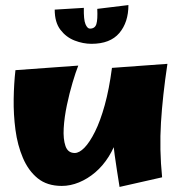

<svg xmlns="http://www.w3.org/2000/svg" viewBox="-20 -716 721 758"><path d="M224 18Q166 18 129 -12Q92 -42 70.5 -92.5Q49 -143 41 -203.5Q33 -264 34 -325.5Q35 -387 41 -439L289 -457Q279 -432 266.5 -390Q254 -348 244 -300.5Q234 -253 231.5 -210Q229 -167 238.5 -139.5Q248 -112 275 -112Q293 -112 313.5 -133Q334 -154 355 -196Q376 -238 393.5 -301Q411 -364 422 -448L459 -276Q459 -224 445.5 -179Q432 -134 409 -97.5Q386 -61 356 -35.5Q326 -10 292 4Q258 18 224 18ZM452 22Q441 -46 433 -102.5Q425 -159 421.5 -212Q418 -265 418 -322Q418 -379 422 -448L641 -464Q622 -338 615.5 -232Q609 -126 620 -16ZM341 -543Q308 -543 274.5 -556Q241 -569 218.5 -598.5Q196 -628 196 -678L311 -685Q310 -638 317.5 -620.5Q325 -603 335 -603Q355 -603 360.5 -621Q366 -639 364 -681L487 -696Q487 -628 451 -585.5Q415 -543 341 -543Z"/></svg>

Font: Marhey
Style: Bold
Weight: 700
Designer: Nur Syamsi & Bustanul Arifin
Foundry: Namelatype
Version: Version 1.000